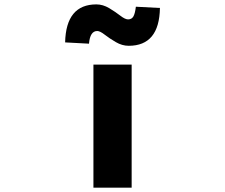

<svg xmlns="http://www.w3.org/2000/svg" viewBox="-20 -868 1040 888"><path d="M412.1 0V-569.3H588.9V0ZM575.2 -656.2Q544.9 -656.2 515.6 -673.3Q486.3 -690.4 464.4 -707.5Q442.4 -724.6 429.7 -724.6Q396.5 -724.6 391.6 -666L281.2 -671.9Q285.2 -847.7 425.8 -847.7Q456.1 -847.7 485.4 -830.1Q514.6 -812.5 536.6 -795.4Q558.6 -778.3 572.3 -778.3Q588.9 -778.3 596.7 -791.5Q604.5 -804.7 608.4 -836.9L719.7 -831.1Q716.8 -656.2 575.2 -656.2Z"/></svg>

Font: GenEi Gothic M Heavy
Style: Regular
Weight: 800
Designer: o_tamon (Modified); [Source Han Sans]
Ryoko NISHIZUKA  (kana & ideographs); Paul D. Hunt (Latin, Greek & Cyrillic); Wenl
Version: Version 1.1a;Original Version 1.004